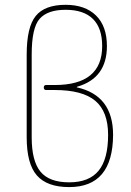

<svg xmlns="http://www.w3.org/2000/svg" viewBox="-20 -760 540 790"><path d="M110.4 -535.2V-195.3Q110.4 -97.7 146.5 -53.7Q182.6 -9.8 264.6 -9.8Q346.7 -9.8 385.7 -57.6Q424.8 -105.5 424.8 -205.1Q424.8 -300.8 372.1 -345.2Q319.3 -389.6 205.1 -389.6H169.9Q160.2 -389.6 160.2 -399.9Q160.2 -410.2 169.9 -410.2H205.1Q400.4 -410.2 400.4 -570.3Q400.4 -644.5 362.3 -682.1Q324.2 -719.7 250 -719.7Q175.8 -719.7 143.1 -682.6Q110.4 -645.5 110.4 -535.2ZM264.6 9.8Q173.8 9.8 131.8 -38.1Q89.8 -85.9 89.8 -195.3V-535.2Q89.8 -648.4 127 -694.3Q164.1 -740.2 250 -740.2Q330.1 -740.2 375 -696.3Q419.9 -652.3 419.9 -570.3Q419.9 -438.5 297.9 -403.3Q295.9 -403.3 295.9 -401.4Q295.9 -400.4 296.9 -400.4Q445.3 -367.2 445.3 -205.1Q444.3 9.8 264.6 9.8Z"/></svg>

Font: Rounded Mgen+ 1mn thin
Style: Regular
Weight: 100
Designer: [Source Han Sans]
Ryoko NISHIZUKA  (kana & ideographs); Paul D. Hunt (Latin, Greek & Cyrillic); Wenlong ZHANG  (bopomofo
Version: Version 1.059.20150602